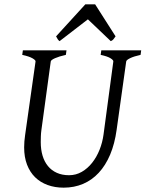

<svg xmlns="http://www.w3.org/2000/svg" viewBox="-20 -846 668 881"><path d="M625 -594.2Q594.2 -587.4 577.1 -579.1Q560.1 -570.8 559.1 -564L515.1 -250Q506.3 -186 485.4 -136.5Q464.4 -86.9 433.1 -53.2Q401.9 -19.5 361.1 -2.2Q320.3 15.1 272 15.1Q231.9 15.1 198.5 2.9Q165 -9.3 141.1 -32.7Q117.2 -56.2 104 -90.6Q90.8 -125 90.8 -169.9Q90.8 -195.8 95.2 -226.1L143.1 -564Q144 -569.8 128.9 -578.6Q113.8 -587.4 82 -594.2L85 -615.2H285.2L282.2 -594.2Q251.5 -587.4 232.7 -579.1Q213.9 -570.8 212.9 -564L169.9 -249Q168 -234.9 167.5 -220.7Q167 -206.5 167 -193.8Q167 -159.7 175.3 -131.8Q183.6 -104 200 -84Q216.3 -64 240.7 -53Q265.1 -42 296.9 -42Q328.6 -42 355.5 -57.6Q382.3 -73.2 402.8 -99.1Q423.3 -125 436.8 -158.7Q450.2 -192.4 455.1 -229L500 -564Q501 -569.8 487.3 -578.6Q473.6 -587.4 441.9 -594.2L444.8 -615.2H627.9ZM510.3 -679.2Q503.4 -669.4 499.8 -665Q496.1 -660.6 488.3 -657.2L383.3 -757.3L253.4 -657.2Q249 -660.2 245.6 -664.8Q242.2 -669.4 237.3 -679.2L371.6 -826.2H416.5Z"/></svg>

Font: Gentium Plus Phon
Style: Italic
Weight: 400
Italic angle: -8°
Designer: J. Victor Gaultney, Annie Olsen, Iska Routamaa, Becca Hirsbrunner
Foundry: SIL International
Version: Version 5.000